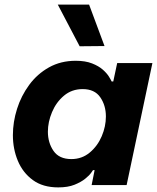

<svg xmlns="http://www.w3.org/2000/svg" viewBox="-20 -804 682 834"><path d="M326 -603 231 -784H367L434 -604ZM309 -540Q351 -540 380 -528.5Q409 -517 426.5 -501.5Q444 -486 453 -471.5Q462 -457 465 -450H472L489 -530H642L530 0H378L391 -65H384Q384 -65 376 -53.5Q368 -42 350 -27.5Q332 -13 303.5 -1.5Q275 10 233 10Q166 10 122.5 -22Q79 -54 57.5 -105.5Q36 -157 36 -217Q36 -274 54 -331Q72 -388 107 -435.5Q142 -483 193 -511.5Q244 -540 309 -540ZM339 -417Q292 -417 258 -388.5Q224 -360 206 -317Q188 -274 188 -232Q188 -184 212.5 -148.5Q237 -113 290 -113Q336 -113 370 -141.5Q404 -170 422 -212.5Q440 -255 440 -298Q440 -346 415.5 -381.5Q391 -417 339 -417Z"/></svg>

Font: Be Vietnam Pro
Style: Bold Italic
Weight: 700
Italic angle: -12°
Designer: Lam Bao, Tony Le, Vietanh Nguyen
Foundry: Yellow Type Foundry
Version: Version 1.002; ttfautohint (v1.8.3)